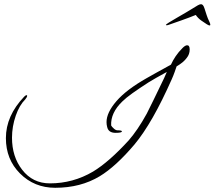

<svg xmlns="http://www.w3.org/2000/svg" viewBox="-20 -806 1019 912"><path d="M242 86Q143 86 75 18Q8 -49 8 -150Q8 -256 95 -347Q102 -354 106 -354Q109 -354 109 -351Q109 -345 100 -334Q72 -306 55 -257Q37 -205 37 -152Q37 -62 85 0Q135 65 217 65Q327 65 422 9Q498 -37 592 -140Q612 -163 633.5 -194.5Q655 -226 677 -266Q688 -288 709 -330.5Q730 -373 760 -436Q760 -436 763 -443Q766 -450 769.5 -457.5Q773 -465 772 -464Q715 -433 686 -415Q641 -386 609.5 -363.5Q578 -341 561 -324Q505 -270 508 -210Q510 -206 512.5 -203.5Q515 -201 517 -199Q528 -187 538 -187Q559 -187 559 -182Q559 -175 529 -175Q495 -175 489 -203Q486 -214 486 -226Q486 -271 533 -325.5Q580 -380 677 -435L725 -462Q739 -470 756 -479Q773 -488 792 -499Q801 -519 814.5 -539Q828 -559 847 -578Q860 -591 869 -591Q881 -591 881 -571Q881 -548 867 -531Q851 -509 819 -491Q818 -487 815.5 -481Q813 -475 810 -465Q806 -455 803 -446.5Q800 -438 796 -430Q704 -222 619 -120Q575 -68 533.5 -30Q492 8 454 31Q363 86 242 86ZM771 -686Q768 -686 768 -688Q768 -690 783 -699.5Q798 -709 820 -721.5Q842 -734 863 -746.5Q884 -759 897 -767Q911 -776 920 -781Q929 -786 935 -786Q945 -786 951 -767Q956 -751 961.5 -734.5Q967 -718 973 -706Q979 -694 979 -689Q979 -685 976 -685Q971 -685 962 -691Q952 -697 936 -708.5Q920 -720 910 -735Q878 -722 842.5 -709.5Q807 -697 784 -689Q777 -686 771 -686Z"/></svg>

Font: Whisper
Style: Regular
Weight: 400
Designer: Robert E. Leuschke
Foundry: Robert E. Leuschke
Version: Version 1.010; ttfautohint (v1.8.4.7-5d5b)